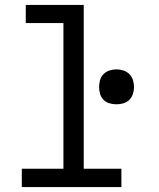

<svg xmlns="http://www.w3.org/2000/svg" viewBox="-20 -755 640 775"><path d="M68 0V-74H236V-662H84V-735H318V-74H470V0ZM450 -334Q436 -334 422 -338Q408 -342 398 -352Q388 -362 384 -376Q380 -390 380 -404Q380 -418 384 -432Q388 -446 398 -456Q408 -466 422 -470.5Q436 -475 450 -475Q464 -475 478 -470.5Q492 -466 502 -456Q512 -446 516.5 -432Q521 -418 521 -404Q521 -390 516.5 -376Q512 -362 502 -352Q492 -342 478 -338Q464 -334 450 -334Z"/></svg>

Font: Zed Mono Extended
Style: Regular
Weight: 400
Width: 7
Monospace: yes
Designer: Belleve Invis
Foundry: Belleve Invis
Version: Version 1.0.0; ttfautohint (v1.8.4)